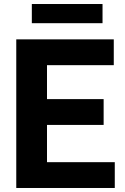

<svg xmlns="http://www.w3.org/2000/svg" viewBox="-20 -936 622 956"><path d="M61 0V-740H546.5V-611.5H214V-442.5H496V-314H214V-128.5H551.5V0ZM138.5 -820.5V-916H490.5V-820.5Z"/></svg>

Font: Encode Sans SemiCondensed SemiCondensed
Style: Bold
Weight: 700
Width: 4
Designer: Multiple Designers
Foundry: Impallari Type
Version: Version 3.000; ttfautohint (v1.8.3) -l 8 -r 50 -G 200 -x 14 